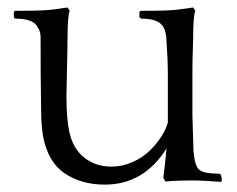

<svg xmlns="http://www.w3.org/2000/svg" viewBox="-20 -484 636 515"><path d="M423.8 2.9 418 -6.8Q419.4 -12.7 426.8 -85.9Q365.7 11.2 261.2 11.2Q197.8 11.2 152.8 -19.5Q107.9 -50.3 95.2 -120.1Q93.3 -132.3 92 -147.5Q90.8 -162.6 90.6 -173.8Q90.3 -185.1 90.1 -203.9Q89.8 -222.7 89.8 -231.9Q88.9 -267.1 88.9 -386.2Q88.9 -402.3 76.2 -418Q62 -434.1 20 -434.1L17.1 -438V-452.1L20 -455.1H38.1Q101.1 -455.1 126 -459L161.1 -463.9L167 -455.1Q161.1 -441.4 161.1 -377.9Q161.1 -354.5 159.7 -299.3Q158.2 -244.1 158.2 -227.1Q158.2 -165.5 166 -129.9Q175.8 -85 206.3 -61Q236.8 -37.1 278.8 -37.1Q308.1 -37.1 335.2 -49.1Q362.3 -61 381.3 -79.6Q400.4 -98.1 413.1 -118.2Q425.8 -138.2 430.2 -155.8V-286.1Q430.2 -325.7 425.8 -386.2Q422.9 -408.2 414.1 -417Q399.9 -434.1 357.9 -434.1L354 -438V-452.1L357.9 -455.1H376Q439 -455.1 462.9 -459L498 -463.9L503.9 -455.1Q498 -441.4 498 -377.9Q498 -371.6 497.1 -346.2Q496.1 -320.8 496.1 -287.1V-174.8Q496.1 -161.6 499 -78.1Q502.9 -37.6 514.2 -28.8Q526.4 -18.1 568.8 -18.1L573.2 -14.2L575.2 0L573.2 3.9Q525.4 0 493.2 0Q455.1 0 423.8 2.9Z"/></svg>

Font: Quattrocento Roman
Style: Regular
Weight: 400
Designer: Pablo Impallari
Foundry: Pablo Impallari. www.impallari.com Igino Marini. www.ikern.com
Version: Version 1.000